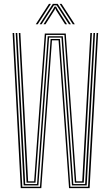

<svg xmlns="http://www.w3.org/2000/svg" viewBox="-20 -970 571 990"><path d="M87 0 45 -800H53L95 -7H186L241 -769H289L343 -7H434L478 -800H486L442 0H336L282 -762H248L193 0ZM102 -14 83.2 -373.8 61 -800H69L91 -383L110 -21H171L197.2 -383.5L226 -783H304L333 -375.5L358 -21H419L438.2 -372.8L462 -800H470L446 -363.8L427 -14H351L325.8 -369L297 -776H233L204.2 -375.5L178 -14ZM117 -28 98.5 -388.2 77 -800H85L106.2 -394.8L125 -35H156L181.8 -394.2L211 -797H319L348.2 -385.8L373 -35H404L423.2 -387L446 -800H454L431 -379.2L412 -28H366L341.2 -380.2L312 -790H218L189 -388.8L163 -28ZM164.5 -845 232.5 -950H242.5L174.5 -845ZM184.5 -845 252.5 -950H277.5L345.5 -845H335.5L282 -927.5L272 -942.5H258L247.8 -927.5L194.5 -845ZM204.5 -845 254.2 -922.8 261 -935.8H269L276 -922.8L325.5 -845H315.5L268.8 -918.2L266 -926H264L261.2 -918.2L214.5 -845ZM355.5 -845 287.5 -950H297.5L365.5 -845Z"/></svg>

Font: Big Shoulders Inline Text Thin
Style: Regular
Weight: 100
Designer: Patric King
Foundry: XO Type Co
Version: Version 2.002